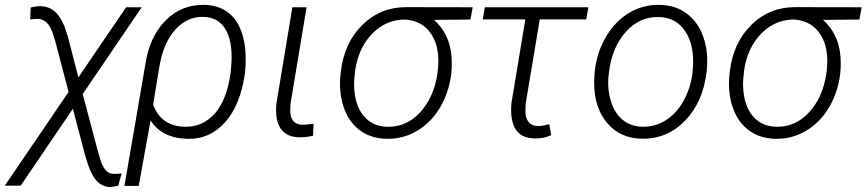

<svg xmlns="http://www.w3.org/2000/svg" viewBox="-45 -558 3548 786"><path d="M121.6 -532.7Q188 -531.2 219.2 -448.7L232.4 -409.7L275.9 -241.2L471.2 -528.3H535.2L293.5 -172.9L356 62L364.7 91.8Q381.8 150.4 414.6 153.3L433.6 153.8L453.1 151.9L439 202.1Q416 207.5 407.2 207.5Q346.2 208.5 315.9 117.2L303.7 79.1L253.4 -112.8L39.6 202.1H-25.4L235.8 -181.6L181.2 -389.2L171.9 -418.9Q153.3 -478.5 110.4 -481L78.6 -478.5L80.6 -527.3Q102.1 -532.7 121.6 -532.7Z M550.3 -295.9Q567.4 -408.7 633.3 -474.6Q699.2 -540.5 793 -538.1Q845.7 -536.6 883.5 -510.7Q921.4 -484.9 940.7 -435.3Q960 -385.7 960.9 -323.7Q961.4 -291.5 958 -260.7Q940.4 -130.4 877.7 -58.8Q814.9 12.7 722.2 10.3Q618.7 7.8 571.3 -64.5L522.9 203.1H464.4ZM582 -129.9Q614.3 -41 711.9 -39.1Q784.7 -37.6 834 -92.8Q883.3 -147.9 899.4 -260.7L902.8 -307.6Q906.2 -393.1 877 -439.9Q847.7 -486.8 789.6 -488.8Q721.2 -491.2 672.4 -436.5Q623.5 -381.8 607.4 -284.7Z M1210 -528.3 1144 -131.8 1143.1 -102.1Q1145 -48.8 1191.9 -47.4Q1203.6 -46.9 1238.8 -51.3L1236.3 -2.4Q1206.1 4.9 1178.2 3.9Q1127.9 2.9 1104 -32Q1080.1 -66.9 1086.4 -133.3L1151.9 -528.3Z M1880.9 -478 1731.9 -476.6Q1797.4 -418 1803.7 -323.7Q1809.6 -234.4 1775.4 -155.3Q1741.2 -76.2 1677.2 -32Q1613.3 12.2 1536.1 10.3Q1470.7 8.3 1426 -26.1Q1381.3 -60.5 1361.3 -121.3Q1341.3 -182.1 1349.1 -254.4L1350.6 -266.6Q1364.3 -382.8 1438.2 -455.8Q1512.2 -528.8 1618.2 -528.8L1890.1 -528.3ZM1404.8 -203.6Q1407.7 -127.4 1443.1 -84.2Q1478.5 -41 1539.1 -39.1Q1618.2 -36.6 1674.8 -98.1Q1731.4 -159.7 1745.6 -256.8L1747.6 -272.9Q1756.8 -361.3 1721.9 -416.3Q1687 -471.2 1616.2 -478Q1536.6 -479 1479.5 -420.9Q1422.4 -362.8 1408.7 -268.6Q1403.8 -227.5 1404.8 -203.6Z M2355 -478.5H2164.6L2106.9 -133.3L2106 -102.1Q2106 -74.7 2118.9 -58.6Q2131.8 -42.5 2156.2 -42Q2171.9 -41.5 2203.6 -49.3L2211.4 -4.9Q2181.2 9.8 2143.6 8.8Q2036.1 7.3 2048.8 -136.2L2105.5 -478.5H1931.2L1939.9 -528.3H2363.8Z M2386.2 0ZM2390.1 -269Q2398.9 -345.7 2437 -409.4Q2475.1 -473.1 2532 -506.3Q2588.9 -539.6 2655.3 -538.1Q2720.7 -537.1 2766.8 -502.2Q2813 -467.3 2834.2 -407Q2855.5 -346.7 2848.6 -273.4L2847.7 -264.2Q2833 -139.2 2759 -63.5Q2685.1 12.2 2581.5 9.8Q2492.7 8.3 2439.5 -55.7Q2386.2 -119.6 2387.2 -224.6L2388.7 -252.4ZM2446.8 -252.4Q2440.4 -194.3 2455.3 -145.3Q2470.2 -96.2 2502.9 -68.4Q2535.6 -40.5 2584.5 -39.1Q2637.2 -38.1 2680.9 -65.9Q2724.6 -93.8 2752.9 -144.5Q2781.2 -195.3 2789.6 -256.8L2791 -272.9Q2799.8 -367.2 2762 -427Q2724.1 -486.8 2652.3 -488.3Q2574.2 -490.7 2517.3 -428Q2460.4 -365.2 2447.8 -261.2Z M3473.1 -478 3324.2 -476.6Q3389.6 -418 3396 -323.7Q3401.9 -234.4 3367.7 -155.3Q3333.5 -76.2 3269.5 -32Q3205.6 12.2 3128.4 10.3Q3063 8.3 3018.3 -26.1Q2973.6 -60.5 2953.6 -121.3Q2933.6 -182.1 2941.4 -254.4L2942.9 -266.6Q2956.5 -382.8 3030.5 -455.8Q3104.5 -528.8 3210.4 -528.8L3482.4 -528.3ZM2997.1 -203.6Q3000 -127.4 3035.4 -84.2Q3070.8 -41 3131.3 -39.1Q3210.4 -36.6 3267.1 -98.1Q3323.7 -159.7 3337.9 -256.8L3339.8 -272.9Q3349.1 -361.3 3314.2 -416.3Q3279.3 -471.2 3208.5 -478Q3128.9 -479 3071.8 -420.9Q3014.6 -362.8 3001 -268.6Q2996.1 -227.5 2997.1 -203.6Z"/></svg>

Font: Roboto Light
Style: Italic
Weight: 300
Italic angle: -12°
Designer: Google
Version: Version 2.134; 2016; ttfautohint (v1.6)